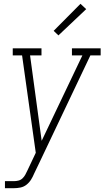

<svg xmlns="http://www.w3.org/2000/svg" viewBox="-20 -784 549 1009"><path d="M6 205V168H53Q65 168 77 165Q89 162 98 153.5Q107 145 113 134Q119 123 124 112L168 19L96 -493H47V-530H198V-493H138L199 -44L413 -493H358V-530H509V-493H455L185 75L160 127Q153 144 143.5 159.5Q134 175 119.5 186.5Q105 198 87.5 201.5Q70 205 53 205ZM287 -598 262 -622 403 -764 433 -736Z"/></svg>

Font: Iosevka Slab XLtObl
Style: Regular
Weight: 200
Italic angle: -9°
Monospace: yes
Designer: Belleve Invis
Foundry: Belleve Invis
Version: Version 11.1.1; ttfautohint (v1.8.3)